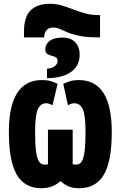

<svg xmlns="http://www.w3.org/2000/svg" viewBox="-20 -987 640 1017"><path d="M107 -819Q107 -898 142.5 -932.5Q178 -967 245 -967Q278 -967 308 -958Q338 -949 368.5 -937Q399 -925 432 -916Q465 -907 503 -907H510V-789H502Q440 -789 401.5 -797Q363 -805 339 -815Q315 -825 298 -833Q281 -841 261 -841Q239 -841 226.5 -827Q214 -813 214 -789H107ZM229 -623Q258 -625 271.5 -637.5Q285 -650 285 -663Q285 -679 275 -684Q265 -689 252.5 -692Q240 -695 230 -701.5Q220 -708 220 -727Q220 -752 242.5 -770Q265 -788 311 -788Q355 -788 378.5 -763Q402 -738 402 -698Q402 -638 355.5 -605.5Q309 -573 229 -573ZM199 10Q111 10 69 -61.5Q27 -133 27 -288Q27 -563 203 -563Q229 -563 248 -557.5Q267 -552 285 -543L258 -429Q241 -440 224 -440Q195 -440 180.5 -408.5Q166 -377 166 -288Q166 -220 171.5 -182Q177 -144 188 -129.5Q199 -115 215 -115Q224 -115 234 -117V-300H365V-117Q375 -115 384 -115Q401 -115 411.5 -129.5Q422 -144 427.5 -182Q433 -220 433 -288Q433 -377 418.5 -408.5Q404 -440 374 -440Q357 -440 340 -429L315 -543Q332 -551 352 -557Q372 -563 397 -563Q572 -563 572 -288Q572 -133 530 -61.5Q488 10 399 10Q361 10 337 -2.5Q313 -15 301 -28Q288 -15 262 -2.5Q236 10 199 10Z"/></svg>

Font: Noto Sans Mono Black
Style: Regular
Weight: 900
Designer: Monotype Design Team
Foundry: Monotype Imaging Inc.
Version: Version 2.014